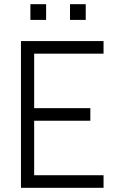

<svg xmlns="http://www.w3.org/2000/svg" viewBox="-20 -896 554 916"><path d="M474 0V-60H143V-320H411V-380H143V-640H474V-700H80V0ZM200 -801V-876H125V-801ZM389 -801V-876H314V-801Z"/></svg>

Font: Abel
Style: Regular
Weight: 400
Designer: Matthew Desmond
Foundry: Matthew Desmond
Version: Version 1.002